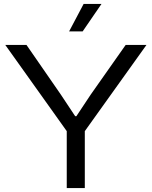

<svg xmlns="http://www.w3.org/2000/svg" viewBox="-20 -958 773 978"><path d="M320 0V-290L7 -729H115L290 -476L363 -366H369L442 -476L620 -729H726L412 -290V0ZM332 -798 406 -938H497L401 -798Z"/></svg>

Font: Mona Sans Expanded
Style: Regular
Weight: 400
Width: 7
Designer: Deni Anggara
Foundry: GitHub
Version: Version 2.000